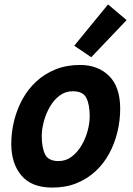

<svg xmlns="http://www.w3.org/2000/svg" viewBox="-20 -834 600 869"><path d="M217 15Q123 15 77 -39.5Q31 -94 31 -183Q31 -236 44 -288Q57 -340 82 -385.5Q107 -431 144.5 -465.5Q182 -500 231.5 -520Q281 -540 342 -540Q424 -540 474 -490Q524 -440 524 -342Q524 -289 511.5 -237Q499 -185 474.5 -139.5Q450 -94 413 -59.5Q376 -25 327 -5Q278 15 217 15ZM245 -105Q278 -105 304 -124.5Q330 -144 348.5 -175Q367 -206 376.5 -241.5Q386 -277 386 -308Q386 -360 371 -390.5Q356 -421 309 -421Q276 -421 250 -401.5Q224 -382 206 -351Q188 -320 178.5 -284.5Q169 -249 169 -218Q169 -166 184 -135.5Q199 -105 245 -105ZM393 -575 316 -627 469 -814 553 -743Z"/></svg>

Font: Ubuntu Sans Mono
Style: Bold Italic
Weight: 700
Italic angle: -13.5°
Monospace: yes
Designer: Dalton Maag Ltd
Foundry: Dalton Maag Ltd
Version: Version 1.006